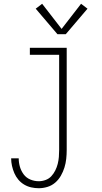

<svg xmlns="http://www.w3.org/2000/svg" viewBox="-20 -773 540 1016"><path d="M185 223Q165 223 145 218.5Q125 214 107.5 203.5Q90 193 77 177.5Q64 162 56 143.5Q48 125 43.5 105Q39 85 39 65H79Q79 88 85.5 110Q92 132 105.5 150Q119 168 140.5 177Q162 186 185 186Q203 186 221 179.5Q239 173 251.5 159.5Q264 146 272.5 129Q281 112 285.5 94Q290 76 291.5 57.5Q293 39 293 20V-483H138V-520H333V20Q333 44 330.5 67.5Q328 91 321 113.5Q314 136 302 157Q290 178 272 193.5Q254 209 231 216Q208 223 185 223ZM284 -592 169 -727 203 -753 306 -620 409 -753 443 -727 328 -592Z"/></svg>

Font: Zed Sans Extralight
Style: Regular
Weight: 200
Designer: Belleve Invis
Foundry: Belleve Invis
Version: Version 1.0.0; ttfautohint (v1.8.4)